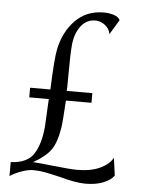

<svg xmlns="http://www.w3.org/2000/svg" viewBox="-52 -741 583 793"><g transform="rotate(5 240.0 -344.5)"><path d="M223 -8Q185 -17 161.5 -21.5Q138 -26 113 -26Q91 -26 62.5 -15.5Q34 -5 17 7V-51Q86 -54 112.5 -96Q139 -138 145 -209L151 -324H70V-364H154Q159 -494 167 -531Q182 -605 228.5 -652.5Q275 -700 346 -700Q368 -700 387.5 -694Q407 -688 414 -674L377 -613Q374 -634 355.5 -649Q337 -664 315 -664Q278 -664 255 -634Q232 -604 227 -558Q223 -520 223 -422Q223 -376 222 -364H328V-324H222Q217 -237 213 -211Q203 -148 181 -117.5Q159 -87 109 -59Q140 -57 192 -51Q264 -43 293 -43Q350 -43 388 -61Q426 -79 440 -106L450 -33Q437 -14 406 -1.5Q375 11 332 11Q291 11 223 -8Z"/></g></svg>

Font: BellefairVN
Style: Regular
Weight: 400
Designer: Nick Shinn, Liron Lavi Turkenic
Foundry: Shinntype
Version: Version 1.003